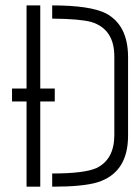

<svg xmlns="http://www.w3.org/2000/svg" viewBox="-20 -704 503 724"><path d="M25.4 -321.3V-370.1H80.1V-683.6H131.8V-370.1H186.5V-321.3H131.8V0H80.1V-321.3ZM176.8 0V-49.8Q297.9 -49.8 343.8 -70.3Q410.2 -102.5 411.1 -192.4V-491.2Q411.1 -594.7 324.2 -621.1Q282.2 -632.8 176.8 -633.8V-683.6Q320.3 -683.6 379.9 -653.3Q461.9 -609.4 462.9 -491.2V-192.4Q462.9 -52.7 347.7 -16.6Q293 0 176.8 0Z"/></svg>

Font: Post No Bills Colombo
Style: Regular
Weight: 500
Designer: Kosala Senevirathne, Siva Puranthara, Lasantha Premarathna, Tharique Azeez
Foundry: Mooniak
Version: Version 1.220 ; ttfautohint (v1.5)